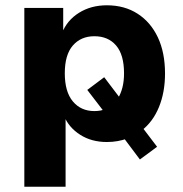

<svg xmlns="http://www.w3.org/2000/svg" viewBox="-20 -526 692 726"><path d="M72 180V-496H219V-400H214Q233 -449 278.5 -477.5Q324 -506 384 -506Q451 -506 500.5 -474Q550 -442 577 -384.5Q604 -327 604 -248Q604 -177 581 -121Q558 -65 515 -32L517 -46L574 29L509 77L446 -7L461 -2Q444 4 425 7.5Q406 11 384 11Q326 11 283 -16.5Q240 -44 222 -88H228V180ZM337 -106Q349 -106 360 -108Q371 -110 379 -114L373 -104L310 -186L374 -234L437 -151L426 -154Q437 -172 443 -195.5Q449 -219 449 -249Q449 -319 419 -354Q389 -389 337 -389Q286 -389 255.5 -354Q225 -319 225 -249Q225 -179 255.5 -142.5Q286 -106 337 -106Z"/></svg>

Font: Nunito Sans 10pt ExtraBold
Style: Regular
Weight: 800
Designer: Vernon Adams
Foundry: Vernon Adams
Version: Version 3.101;gftools[0.9.27]